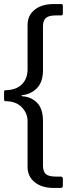

<svg xmlns="http://www.w3.org/2000/svg" viewBox="-20 -762 345 947"><path d="M116 -639Q116 -686 151 -714Q186 -742 244 -742H281Q290 -742 290 -735V-694Q290 -686 281 -686H256Q220 -686 206 -673Q192 -660 192 -633V-412Q191 -357 162.5 -327.5Q134 -298 92 -293Q86 -292 85.5 -290Q85 -288 92 -287Q134 -284 162.5 -255.5Q191 -227 192 -169V54Q192 84 206 96.5Q220 109 256 109H279Q290 109 290 119V154Q290 165 279 165H245Q186 165 151 136.5Q116 108 116 61V-164Q116 -204 87 -233.5Q58 -263 6 -263Q0 -263 0 -273V-307Q0 -317 6 -317Q60 -318 88 -346Q116 -374 116 -421Z"/></svg>

Font: Libre Franklin
Style: Regular
Weight: 400
Designer: Pablo Impallari, Rodrigo Fuenzalida
Foundry: Impallari Type
Version: Version 1.001; ttfautohint (v1.4.1)